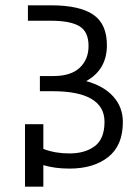

<svg xmlns="http://www.w3.org/2000/svg" viewBox="-20 -661 524 722"><path d="M442 -202Q442 -114 387 -70.5Q332 -27 241 -27Q187 -27 143 -40V41H74V-194H143V-101Q187 -84 241 -84Q300 -84 336.5 -111.5Q373 -139 373 -203Q373 -260 324 -289Q275 -318 179 -318H130V-375H180Q247 -375 280 -406.5Q313 -438 313 -488Q313 -542 278.5 -562.5Q244 -583 172 -583H85V-641H172Q279 -641 330.5 -606Q382 -571 382 -491Q382 -399 304 -356Q370 -338 406 -298Q442 -258 442 -202Z"/></svg>

Font: Biryani Light
Style: Regular
Weight: 300
Designer: Dan Reynolds and Mathieu Réguer
Foundry: Dan Reynolds and Mathieu Réguer
Version: Version 1.004; ttfautohint (v1.1) -l 5 -r 5 -G 72 -x 0 -D la